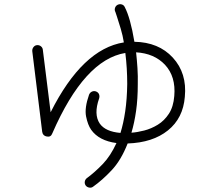

<svg xmlns="http://www.w3.org/2000/svg" viewBox="-20 -817 1040 910"><path d="M421 68Q413 74 402.5 72Q392 70 386 62Q380 53 382 43Q384 33 392 27Q430 -1 467 -39.5Q504 -78 532 -139Q449 -150 412 -202Q396 -225 388 -265Q380 -305 402 -368Q406 -378 415 -382.5Q424 -387 434 -384Q445 -380 449 -371Q453 -362 450 -351Q423 -275 453 -231Q480 -193 551 -187Q565 -232 573.5 -289.5Q582 -347 583 -419Q583 -494 574 -566Q380 -534 228 -185Q221 -166 202 -170Q183 -173 180 -192L133 -574Q132 -585 138.5 -593.5Q145 -602 155 -603Q166 -604 174 -597.5Q182 -591 183 -581L220 -285Q371 -585 567 -616Q562 -648 552 -681.5Q542 -715 534.5 -737.5Q527 -760 527 -760Q522 -769 525 -779Q528 -789 537 -794Q547 -799 557 -796Q567 -793 571 -784Q598 -733 617 -619Q732 -617 799 -544Q867 -470 856 -358Q848 -257 776 -199Q704 -141 585 -137Q554 -58 509.5 -10.5Q465 37 421 68ZM603 -188Q631 -190 664 -198.5Q697 -207 728 -226Q759 -245 780.5 -278Q802 -311 806 -362Q814 -454 762 -510Q711 -564 625 -569Q629 -533 631.5 -494.5Q634 -456 633 -418Q633 -348 625 -291.5Q617 -235 603 -188Z"/></svg>

Font: Kurewa Gothic CJK TC Regular
Style: Regular
Weight: 400
Designer: Max Yao
Foundry: Max-Everyday
Version: Version 1.071; ttfautohint (v1.8.3)